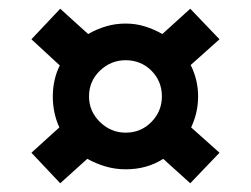

<svg xmlns="http://www.w3.org/2000/svg" viewBox="-20 -581 575 440"><path d="M483 -231 416 -161 354 -217Q317 -193 268 -193Q244 -193 222 -199.5Q200 -206 180 -217L118 -161L52 -231L116 -289Q101 -322 101 -360Q101 -379 105 -397Q109 -415 117 -431L52 -491L118 -561L182 -503Q201 -514 222.5 -520.5Q244 -527 268 -527Q291 -527 312 -520.5Q333 -514 352 -503L416 -561L483 -491L417 -432Q434 -398 434 -360Q434 -323 418 -289ZM351 -360Q351 -395 327 -419Q303 -443 268 -443Q234 -443 209 -419Q184 -395 184 -360Q184 -326 209 -301.5Q234 -277 268 -277Q303 -277 327 -301.5Q351 -326 351 -360Z"/></svg>

Font: Bruno Ace SC
Style: Regular
Weight: 400
Version: Version 1.100; ttfautohint (v1.8.4.7-5d5b);gftools[0.9.27]